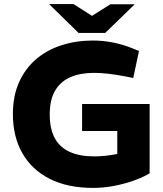

<svg xmlns="http://www.w3.org/2000/svg" viewBox="-20 -908 795 938"><path d="M434 10Q311 10 223.5 -34Q136 -78 89.5 -159Q43 -240 43 -351Q43 -439 73 -506Q103 -573 156 -618.5Q209 -664 280.5 -687Q352 -710 433 -710Q482 -710 531 -700.5Q580 -691 627 -672L659 -659L631 -527L591 -535Q549 -543 511 -547.5Q473 -552 439 -552Q373 -552 325 -531.5Q277 -511 250 -466.5Q223 -422 223 -349Q223 -278 248 -232.5Q273 -187 321.5 -165.5Q370 -144 440 -144Q467 -144 495.5 -147Q524 -150 553 -156V-268H381V-400H711V-61Q677 -41 631.5 -25Q586 -9 535.5 0.5Q485 10 434 10ZM364 -747 405 -815 519 -887H638L494 -747ZM364 -747 220 -888H339L454 -815L494 -747Z"/></svg>

Font: REM
Style: Bold
Weight: 700
Designer: Octavio Pardo
Foundry: Ashler Design
Version: Version 1.005;gftools[0.9.28]